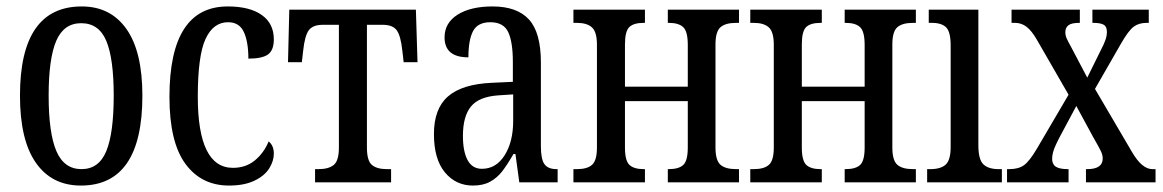

<svg xmlns="http://www.w3.org/2000/svg" viewBox="-20 -566 3611 596"><path d="M42 -269Q42 -546 234 -546Q323 -546 372.5 -476Q422 -406 422 -269Q422 10 231 10Q141 10 91.5 -60.5Q42 -131 42 -269ZM333 -269Q333 -384 310 -439Q287 -494 232 -494Q178 -494 154.5 -439Q131 -384 131 -269Q131 -153 155 -97Q179 -41 233 -41Q287 -41 310 -97Q333 -153 333 -269Z M506 -265Q506 -546 687 -546Q755 -546 792.5 -519.5Q830 -493 830 -444Q830 -410 812 -397Q794 -384 751 -384Q751 -436 737 -466.5Q723 -497 688 -497Q642 -497 618 -445Q594 -393 594 -266Q594 -45 703 -45Q743 -45 771 -68Q799 -91 814 -127Q830 -114 830 -89Q830 -66 815.5 -43Q801 -20 769.5 -5Q738 10 691 10Q605 10 555.5 -57.5Q506 -125 506 -265Z M958 -41H969Q1000 -41 1016 -54Q1032 -67 1032 -108V-489H982Q951 -489 938.5 -472Q926 -455 921 -408L917 -373H874L878 -536H1271L1276 -373H1233L1229 -408Q1224 -455 1211.5 -472Q1199 -489 1168 -489H1119V-108Q1119 -67 1134.5 -54Q1150 -41 1181 -41H1194V0H958Z M1327 -150Q1327 -229 1371 -267Q1415 -305 1507 -309L1572 -312V-373Q1572 -436 1557.5 -466.5Q1543 -497 1502 -497Q1463 -497 1448.5 -469.5Q1434 -442 1434 -388Q1360 -388 1360 -450Q1360 -495 1400.5 -520.5Q1441 -546 1509 -546Q1585 -546 1622 -505.5Q1659 -465 1659 -372V-113Q1659 -72 1670 -56.5Q1681 -41 1708 -41H1711V0H1592L1580 -88H1574Q1553 -52 1538 -33Q1523 -14 1501.5 -2Q1480 10 1448 10Q1395 10 1361 -31Q1327 -72 1327 -150ZM1573 -191V-273L1527 -270Q1467 -266 1442 -235.5Q1417 -205 1417 -144Q1417 -96 1431.5 -69Q1446 -42 1476 -42Q1520 -42 1546.5 -84Q1573 -126 1573 -191Z M1760 -41H1771Q1803 -41 1818 -54.5Q1833 -68 1833 -108V-427Q1833 -467 1817.5 -481Q1802 -495 1771 -495H1760V-536H1982V-495H1978Q1947 -495 1933.5 -482Q1920 -469 1920 -428V-297H2115V-427Q2115 -468 2101 -481.5Q2087 -495 2056 -495H2053V-536H2274V-495H2265Q2232 -495 2216.5 -481.5Q2201 -468 2201 -428V-108Q2201 -68 2216.5 -54.5Q2232 -41 2265 -41H2274V0H2053V-41H2056Q2087 -41 2101 -54Q2115 -67 2115 -108V-252H1920V-108Q1920 -67 1934 -54Q1948 -41 1978 -41H1982V0H1760Z M2309 -41H2320Q2352 -41 2367 -54.5Q2382 -68 2382 -108V-427Q2382 -467 2366.5 -481Q2351 -495 2320 -495H2309V-536H2531V-495H2527Q2496 -495 2482.5 -482Q2469 -469 2469 -428V-297H2664V-427Q2664 -468 2650 -481.5Q2636 -495 2605 -495H2602V-536H2823V-495H2814Q2781 -495 2765.5 -481.5Q2750 -468 2750 -428V-108Q2750 -68 2765.5 -54.5Q2781 -41 2814 -41H2823V0H2602V-41H2605Q2636 -41 2650 -54Q2664 -67 2664 -108V-252H2469V-108Q2469 -67 2483 -54Q2497 -41 2527 -41H2531V0H2309Z M2858 -41H2868Q2900 -41 2915.5 -55Q2931 -69 2931 -110V-425Q2931 -467 2917 -481Q2903 -495 2873 -495H2863V-536H3017V-115Q3017 -71 3032.5 -56Q3048 -41 3080 -41H3090V0H2858Z M3106 -41H3113Q3142 -41 3159 -53.5Q3176 -66 3199 -105L3297 -272L3199 -442Q3183 -470 3167 -482.5Q3151 -495 3131 -495H3120V-536H3332V-495H3330Q3306 -495 3296.5 -487.5Q3287 -480 3287 -466Q3287 -456 3291 -447Q3295 -438 3305 -420L3355 -325L3396 -408Q3407 -429 3411.5 -442Q3416 -455 3416 -467Q3416 -484 3405.5 -489.5Q3395 -495 3375 -495H3371V-536H3546V-495H3539Q3515 -495 3499 -483Q3483 -471 3460 -431L3379 -290L3494 -94Q3525 -41 3557 -41H3567V0H3351V-41H3355Q3403 -41 3403 -74Q3403 -85 3397.5 -96.5Q3392 -108 3372 -143L3321 -237L3267 -136Q3265 -132 3258.5 -118.5Q3252 -105 3249 -94Q3246 -83 3246 -73Q3246 -56 3257.5 -48.5Q3269 -41 3295 -41H3297V0H3106Z"/></svg>

Font: Noto Serif Cond
Style: Regular
Weight: 400
Width: 3
Designer: Monotype Design Team
Foundry: Monotype Imaging Inc.
Version: Version 1.001